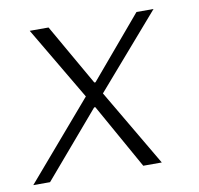

<svg xmlns="http://www.w3.org/2000/svg" viewBox="-86 -577 667 643"><g transform="rotate(-10 247.0 -255.5)"><path d="M351 0H414L260 -262L476 -511H418L242 -303H238L119 -511H55L202 -262L-23 0H34L223 -221H227Z"/></g></svg>

Font: Chivo Light
Style: Italic
Weight: 300
Italic angle: -8°
Designer: Hector Gatti
Foundry: Omnibus-Type
Version: Version 1.003;PS 001.003;hotconv 1.0.70;makeotf.lib2.5.58329